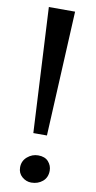

<svg xmlns="http://www.w3.org/2000/svg" viewBox="-99 -937 491 987"><g transform="rotate(10 146.0 -443.0)"><path d="M209.5 -895 177.5 -243H106.5L72.5 -895ZM70 -58Q70 -91.5 95 -113Q120 -134.5 151.5 -134.5Q187 -134.5 205 -114Q223 -93.5 223 -67Q223 -31.5 198.8 -11Q174.5 9.5 139.5 9.5Q113 9.5 91.5 -9Q70 -27.5 70 -58Z"/></g></svg>

Font: Merriweather Light 18pt SemiBold
Style: Regular
Weight: 600
Version: Version 2.100